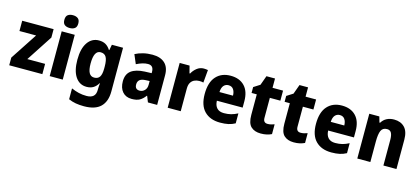

<svg xmlns="http://www.w3.org/2000/svg" viewBox="-73 -1401 4977 2273"><g transform="rotate(15 2416.0 -264.0)"><path d="M429 0H23V-94L239 -423H35V-549H420V-446L211 -126H429Z M599 -768Q637 -768 661 -750Q685 -732 685 -689Q685 -646 661 -628.5Q637 -611 599 -611Q561 -611 537.5 -628.5Q514 -646 514 -689Q514 -733 537.5 -750.5Q561 -768 599 -768ZM679 -549V0H519V-549Z M975 -559Q1024 -559 1057.5 -539.5Q1091 -520 1116 -480H1121L1134 -549H1271V-13Q1271 110 1205 175Q1139 240 1002 240Q946 240 900.5 232Q855 224 812 205V72Q860 93 904.5 103.5Q949 114 1000 114Q1054 114 1082.5 89Q1111 64 1111 10V1Q1111 -33 1116 -71H1111Q1088 -31 1054 -10.5Q1020 10 972 10Q885 10 835 -64Q785 -138 785 -273Q785 -409 836.5 -484Q888 -559 975 -559ZM1029 -429Q948 -429 948 -270Q948 -193 968.5 -156Q989 -119 1031 -119Q1077 -119 1098 -151Q1119 -183 1119 -254V-277Q1119 -356 1098.5 -392.5Q1078 -429 1029 -429Z M1631 -560Q1728 -560 1782 -510.5Q1836 -461 1836 -363V0H1723L1694 -73H1690Q1658 -30 1622 -10Q1586 10 1525 10Q1453 10 1412 -37Q1371 -84 1371 -165Q1371 -253 1427 -295.5Q1483 -338 1592 -343L1676 -346V-363Q1676 -440 1607 -440Q1575 -440 1540 -429.5Q1505 -419 1467 -400L1420 -511Q1463 -534 1516.5 -547Q1570 -560 1631 -560ZM1632 -248Q1578 -246 1555.5 -226Q1533 -206 1533 -171Q1533 -138 1548.5 -123.5Q1564 -109 1590 -109Q1626 -109 1651.5 -134.5Q1677 -160 1677 -204V-250Z M2259 -559Q2271 -559 2285 -557.5Q2299 -556 2310 -554L2296 -397Q2277 -403 2245 -403Q2213 -403 2185.5 -390.5Q2158 -378 2141.5 -350.5Q2125 -323 2125 -276V0H1965V-549H2086L2109 -460H2117Q2137 -499 2174.5 -529Q2212 -559 2259 -559Z M2589 -559Q2698 -559 2760 -494.5Q2822 -430 2822 -309V-231H2506Q2508 -173 2537.5 -141.5Q2567 -110 2624 -110Q2671 -110 2710 -120Q2749 -130 2791 -152V-30Q2753 -9 2710 0.5Q2667 10 2608 10Q2486 10 2416 -60.5Q2346 -131 2346 -271Q2346 -414 2411.5 -486.5Q2477 -559 2589 -559ZM2593 -444Q2558 -444 2535 -418.5Q2512 -393 2509 -338H2675Q2674 -386 2653.5 -415Q2633 -444 2593 -444Z M3156 -121Q3177 -121 3197 -125.5Q3217 -130 3239 -138V-18Q3212 -5 3180 2.5Q3148 10 3106 10Q3030 10 2986.5 -31Q2943 -72 2943 -174V-426H2879V-498L2956 -547L2998 -663H3103V-549H3232V-426H3103V-180Q3103 -121 3156 -121Z M3561 -121Q3582 -121 3602 -125.5Q3622 -130 3644 -138V-18Q3617 -5 3585 2.5Q3553 10 3511 10Q3435 10 3391.5 -31Q3348 -72 3348 -174V-426H3284V-498L3361 -547L3403 -663H3508V-549H3637V-426H3508V-180Q3508 -121 3561 -121Z M3953 -559Q4062 -559 4124 -494.5Q4186 -430 4186 -309V-231H3870Q3872 -173 3901.5 -141.5Q3931 -110 3988 -110Q4035 -110 4074 -120Q4113 -130 4155 -152V-30Q4117 -9 4074 0.5Q4031 10 3972 10Q3850 10 3780 -60.5Q3710 -131 3710 -271Q3710 -414 3775.5 -486.5Q3841 -559 3953 -559ZM3957 -444Q3922 -444 3899 -418.5Q3876 -393 3873 -338H4039Q4038 -386 4017.5 -415Q3997 -444 3957 -444Z M4592 -559Q4673 -559 4721 -510Q4769 -461 4769 -359V0H4609V-313Q4609 -370 4593.5 -399Q4578 -428 4540 -428Q4487 -428 4468 -385Q4449 -342 4449 -253V0H4289V-549H4412L4432 -479H4440Q4464 -519 4503 -539Q4542 -559 4592 -559Z"/></g></svg>

Font: Noto Sans Armenian SemiCondensed ExtraBold
Style: Regular
Weight: 800
Width: 4
Designer: Monotype Design Team
Foundry: Monotype Imaging Inc.
Version: Version 2.008; ttfautohint (v1.8.4.7-5d5b)